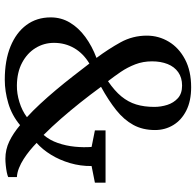

<svg xmlns="http://www.w3.org/2000/svg" viewBox="-28 -764 801 784"><g transform="rotate(90 372.0 -371.5)"><path d="M725.5 -402.5V-359L657.5 -345.5Q658 -300 645.5 -257.5Q633 -215 611.5 -180Q590 -145 563 -121Q577.5 -107 594.2 -93.2Q611 -79.5 629 -68Q647 -56.5 665.8 -49Q684.5 -41.5 702.5 -40.5V-5Q696.5 -2 683 0.8Q669.5 3.5 654.2 5Q639 6.5 628 6.5Q590 6.5 556.8 -9.5Q523.5 -25.5 490.5 -53.5Q450.5 -20 401.5 -5.5Q352.5 9 305 9Q226.5 9 169.5 -14.2Q112.5 -37.5 81.5 -79.5Q50.5 -121.5 50.5 -178.5Q50.5 -221.5 71.8 -257Q93 -292.5 130.5 -320Q168 -347.5 216 -365.5Q179.5 -414.5 152.2 -464Q125 -513.5 125 -571Q125 -619.5 149.8 -660.8Q174.5 -702 221.8 -727Q269 -752 335.5 -752Q392 -752 431 -732.2Q470 -712.5 490.2 -679Q510.5 -645.5 510.5 -604.5Q510.5 -554 489.5 -515.8Q468.5 -477.5 429 -446Q389.5 -414.5 334 -384Q367 -339 399.2 -298.5Q431.5 -258 463.8 -221Q496 -184 530.5 -149.5Q552 -174.5 563.5 -208Q575 -241.5 578.5 -277.2Q582 -313 579.5 -345.5L512 -359V-402.5ZM230 -592.5Q230 -555.5 242.2 -523.8Q254.5 -492 273.2 -464.5Q292 -437 311 -412.5Q350.5 -439.5 373.2 -467.2Q396 -495 406 -527.5Q416 -560 416 -601.5Q416 -628.5 407.8 -654.5Q399.5 -680.5 380.5 -697.8Q361.5 -715 329 -715Q296.5 -715 274.2 -699.2Q252 -683.5 241 -655.8Q230 -628 230 -592.5ZM328.5 -40.5Q361.5 -40 396.5 -50.8Q431.5 -61.5 458 -81.5Q432 -105 403.8 -135.5Q375.5 -166 346.8 -200.2Q318 -234.5 290.8 -269.5Q263.5 -304.5 239 -336.5Q198 -312 176.2 -274.8Q154.5 -237.5 154.5 -192Q154.5 -151 175.5 -116.8Q196.5 -82.5 235.5 -61.8Q274.5 -41 328.5 -40.5Z"/></g></svg>

Font: Merriweather 72pt Medium
Style: Regular
Weight: 500
Version: Version 2.100